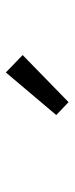

<svg xmlns="http://www.w3.org/2000/svg" viewBox="176 -992 249 640"><g transform="rotate(-90 300.0 -672.5)"><path d="M279 -568 236 -609 378 -777 436 -721Z"/></g></svg>

Font: SauceCodePro NFM
Style: Regular
Weight: 400
Monospace: yes
Designer: Paul D. Hunt, Teo Tuominen
Foundry: Adobe
Version: Version 2.042;hotconv 1.1.0;makeotfexe 2.6.0;Nerd Fonts 3.3.